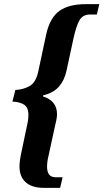

<svg xmlns="http://www.w3.org/2000/svg" viewBox="-20 -780 499 926"><path d="M191 126Q134 126 104 99Q74 72 74 23Q74 8 76.5 -9.5Q79 -27 86 -59L114 -192Q117 -210 117 -225Q117 -263 95 -276Q73 -289 40 -290L54 -346Q94 -348 124.5 -366Q155 -384 166 -442L203 -615Q221 -695 266.5 -727.5Q312 -760 394 -760H459L447 -710H414Q380 -710 364 -683.5Q348 -657 334 -593L301 -440Q291 -393 264.5 -362.5Q238 -332 188 -320L187 -315Q255 -294 255 -229Q255 -216 251.5 -199.5Q248 -183 245 -171L213 -24Q207 1 207 25Q207 49 217 62Q227 75 250 75H282L270 126Z"/></svg>

Font: Noto Serif ExtraCondensed
Style: Bold Italic
Weight: 700
Width: 2
Italic angle: -12°
Designer: Monotype Design Team
Foundry: Monotype Imaging Inc.
Version: Version 2.013; ttfautohint (v1.8.4.7-5d5b)